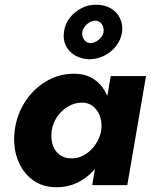

<svg xmlns="http://www.w3.org/2000/svg" viewBox="-20 -781 638 810"><path d="M447 -460 369 0H517L596 -460ZM42 -231Q34 -165 53.5 -110.5Q73 -56 115.5 -23.5Q158 9 219 9Q265 9 304.5 -9.5Q344 -28 374 -61Q404 -94 423.5 -137.5Q443 -181 449 -230Q455 -277 448.5 -320Q442 -363 422.5 -397Q403 -431 370.5 -450.5Q338 -470 292 -470Q230 -470 176.5 -439Q123 -408 87 -353.5Q51 -299 42 -231ZM198 -230Q203 -262 222 -289.5Q241 -317 269.5 -333Q298 -349 329 -348Q350 -347 365.5 -337.5Q381 -328 391.5 -311.5Q402 -295 406 -274.5Q410 -254 407 -231Q403 -207 391 -185Q379 -163 361.5 -146.5Q344 -130 323 -121Q302 -112 280 -113Q250 -113 229.5 -129.5Q209 -146 201.5 -173Q194 -200 198 -230ZM250 -647Q245 -614 258 -588Q271 -562 297 -547Q323 -532 356 -531Q389 -531 419.5 -546Q450 -561 470 -587Q490 -613 495 -645Q499 -678 486 -704.5Q473 -731 447 -746Q421 -761 387 -761Q354 -762 324.5 -747Q295 -732 274.5 -706Q254 -680 250 -647ZM327 -645Q329 -658 337.5 -669Q346 -680 358.5 -687Q371 -694 382 -694Q400 -693 409.5 -679Q419 -665 417 -647Q416 -635 407 -624Q398 -613 385.5 -606Q373 -599 361 -599Q344 -600 334.5 -614Q325 -628 327 -645Z"/></svg>

Font: Jost
Style: Bold Italic
Weight: 700
Italic angle: -5°
Version: Version 3.710